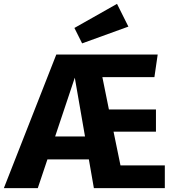

<svg xmlns="http://www.w3.org/2000/svg" viewBox="-43 -976 908 996"><path d="M812 -118V0H444L418 -149H203L153 0H-23L249 -693H775L758 -576H488L522 -408H766V-293H546L582 -118ZM398 -268 345 -573 243 -268ZM623 -838 383 -751 343 -831 564 -956Z"/></svg>

Font: FiraGOUPP
Style: Bold
Weight: 700
Designer: bBox Type
Foundry: bBox Type GmbH
Version: Version 1.001